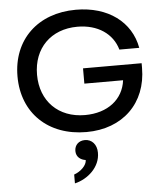

<svg xmlns="http://www.w3.org/2000/svg" viewBox="-64 -766 961 1126"><g transform="rotate(-5 416.0 -203.0)"><path d="M437 -274H665C651 -163 560 -90 425 -90C269 -90 165 -194 165 -350C165 -506 269 -610 425 -610C545 -610 632 -550 659 -455H776C748 -610 614 -710 425 -710C200 -710 50 -566 50 -350C50 -134 200 10 425 10C639 10 782 -129 782 -337V-364H437ZM411 56C375 56 350 80 350 115C350 151 377 169 406 173C406 204 371 238 331 252V304C408 286 482 221 481 136C481 88 452 56 411 56Z"/></g></svg>

Font: Goli Medium
Style: Regular
Weight: 500
Designer: jaikishan Patel
Foundry: MagicType
Version: Version 1.000;Glyphs 3.2 (3242)